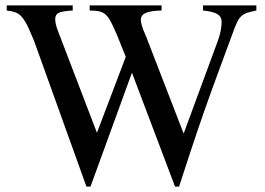

<svg xmlns="http://www.w3.org/2000/svg" viewBox="-20 -682 984 713"><path d="M932 -643Q912 -639 899.5 -635Q887 -631 878 -623.5Q869 -616 862.5 -603.5Q856 -591 849 -572Q822 -498 802 -444.5Q782 -391 766.5 -348Q751 -305 738 -268Q725 -231 711.5 -191Q698 -151 682 -102.5Q666 -54 645 11H630L470 -412L316 11H301L108 -526Q94 -561 83.5 -583Q73 -605 62 -618Q51 -631 37.5 -636Q24 -641 5 -643V-662H250V-643Q212 -641 198.5 -634.5Q185 -628 185 -611Q185 -593 196 -565L340 -189L447 -471L414 -553Q401 -583 392 -600.5Q383 -618 372.5 -627.5Q362 -637 348 -640Q334 -643 313 -643V-662H580V-643Q539 -642 521 -634Q503 -626 503 -608Q503 -600 507 -586.5Q511 -573 518 -557Q518 -556 520 -552Q522 -548 524 -543Q526 -538 527.5 -533.5Q529 -529 530 -527L662 -186L787 -525Q795 -546 799 -565Q803 -584 803 -600Q803 -620 787.5 -629.5Q772 -639 734 -643V-662H932Z"/></svg>

Font: Klingon pIqaD HaSta
Style: Regular
Weight: 400
Width: 0
Designer: Mike Neff (qa'vaj)
Foundry: Mike Neff and Michael Everson
Version: Version 2.003